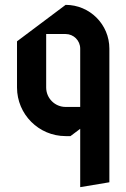

<svg xmlns="http://www.w3.org/2000/svg" viewBox="-20 -540 520 790"><path d="M250 -520 50 -370V-180C50 -69.6 139.6 20 250 20H270L310 -10V230L430 210V-340C430 -439.4 349.4 -520 250 -520ZM170 -400H250C283.1 -400 310 -373.1 310 -340V-100H250C205.8 -100 170 -135.8 170 -180Z"/></svg>

Font: Abibas
Style: Medium
Weight: 500
Version: Version 0.3